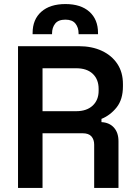

<svg xmlns="http://www.w3.org/2000/svg" viewBox="-20 -928 672 948"><path d="M69 0V-700H368Q434 -700 483 -677Q532 -654 559.5 -612.5Q587 -571 587 -513V-502Q587 -437 556 -398Q525 -359 481 -341V-325Q520 -323 542.5 -298Q565 -273 565 -231V0H445V-214Q445 -239 431.5 -254.5Q418 -270 388 -270H190V0ZM190 -379H356Q408 -379 437.5 -406.5Q467 -434 467 -480V-489Q467 -536 438 -563.5Q409 -591 356 -591H190ZM141 -759V-765Q141 -832 184 -870Q227 -908 303 -908Q379 -908 421.5 -870Q464 -832 464 -765V-759H368V-763Q368 -792 352.5 -811.5Q337 -831 303 -831Q268 -831 252.5 -811.5Q237 -792 237 -763V-759Z"/></svg>

Font: Space Grotesk Light SemiBold
Style: Regular
Weight: 600
Version: Version 2.000